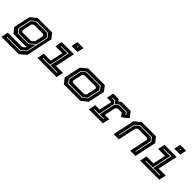

<svg xmlns="http://www.w3.org/2000/svg" viewBox="229 -2099 3649 3649"><g transform="rotate(45 2053.0 -275.0)"><path d="M-12.5 200 17.5 59H405L454 18.5L460 -10L448 0H108L27 -103L98 -437L222.5 -540H610.5L692 -437L578 97L453.5 200ZM64 138H423L528 49L623.5 -401L562 -479H243L154.5 -406L99 -143.5L161 -64.5H447L557.5 -155.5L515 45L421 124H67ZM169 -78.5 113.5 -147.5 168 -402 245 -465H554L609 -397L561 -173.5L445 -78.5ZM207 -141.5H438L498.5 -191.5L536 -368.5L511.5 -399H261.5L224.5 -368.5L183 -172Z M1052.5 -618.5 1080 -750H1241L1213.5 -618.5ZM1138 -676H1152L1157 -700H1143ZM754.5 0 784.5 -141.5H971L1025.5 -398.5H839L869 -540H1196.5L1112 -141.5H1299L1269 0ZM830.5 -63H1219.5L1222.5 -77H1029.5L1115 -478H919L916 -464H1098L1015.5 -77H833.5Z M1464.5 0 1383.5 -103 1454.5 -437 1579.5 -540H2025L2106 -437L2035 -103L1910 0ZM1518 -63H1889.5L1978 -136L2035 -404L1977.5 -477H1602L1512.5 -403L1456.5 -141ZM1526 -77 1471.5 -145 1525.5 -399 1604 -463H1969.5L2020 -400L1965 -140L1887.5 -77ZM1563.5 -141.5H1871L1908 -172L1950 -368L1926 -398.5H1618.5L1581.5 -368L1539.5 -172Z M2138 0 2168 -141H2285L2338.5 -391.5L2332.5 -399H2224L2254 -540H2400.5L2426 -500L2473 -540H2720.5L2806.5 -430.5L2675 -324.5L2622 -398.5H2512L2475 -368L2426.5 -140.5H2543.5L2513.5 0ZM2210.5 -63.5H2468L2471 -77.5H2349L2419 -406L2485 -460.5H2673.5L2704 -415.5L2716 -424.5L2681.5 -474.5H2483.5L2413.5 -417L2373 -474.5H2298L2295 -460.5H2364L2404.5 -403L2335 -77.5H2213.5Z M2803 0 2896 -437 3021 -540H3401.5L3482.5 -437L3389.5 0H3248.5L3327 -368L3303 -398.5H3059.5L3022.5 -368L2944 0ZM2881 -63H2895L2966.5 -399L3045 -463H3346.5L3397 -400L3325.5 -63H3339.5L3412 -404L3354.5 -477H3043L2953.5 -403Z M3813 -618.5 3840.5 -750H4001.5L3974 -618.5ZM3898.5 -676H3912.5L3917.5 -700H3903.5ZM3515 0 3545 -141.5H3731.5L3786 -398.5H3599.5L3629.5 -540H3957L3872.5 -141.5H4059.5L4029.5 0ZM3591 -63H3980L3983 -77H3790L3875.5 -478H3679.5L3676.5 -464H3858.5L3776 -77H3594Z"/></g></svg>

Font: Tourney Expanded Regular
Style: Bold Italic
Weight: 700
Width: 7
Italic angle: -12°
Designer: Tyler Finck
Foundry: Etcetera Type Co
Version: Version 1.010; ttfautohint (v1.8.3)